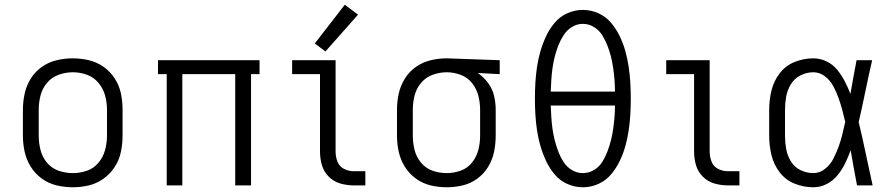

<svg xmlns="http://www.w3.org/2000/svg" viewBox="-20 -785 3784 813"><path d="M288 8Q323 8 356.5 0Q390 -8 418.5 -28.5Q447 -49 466 -78.5Q485 -108 492 -142Q499 -176 499 -210V-320Q499 -355 492 -389Q485 -423 466 -452.5Q447 -482 418.5 -502Q390 -522 356.5 -530Q323 -538 288 -538Q254 -538 220 -530Q186 -522 157.5 -502Q129 -482 110.5 -452.5Q92 -423 84.5 -389Q77 -355 77 -320V-210Q77 -176 84.5 -142Q92 -108 110.5 -78.5Q129 -49 157.5 -28.5Q186 -8 220 0Q254 8 288 8ZM288 -52Q258 -52 228.5 -62Q199 -72 179 -96Q159 -120 151.5 -150Q144 -180 144 -210V-320Q144 -351 151.5 -380.5Q159 -410 179 -434Q199 -458 228.5 -468.5Q258 -479 288 -479Q319 -479 348 -468.5Q377 -458 397 -434Q417 -410 425 -380.5Q433 -351 433 -320V-210Q433 -180 425 -150Q417 -120 397 -96Q377 -72 348 -62Q319 -52 288 -52Z M686 0H752V-471H976V0H1043V-471H1079V-530H649V-471H686Z M1478 0H1527V-60H1478Q1456 -60 1436.5 -70Q1417 -80 1409 -100.5Q1401 -121 1401 -143V-530H1217V-471H1335V-143Q1335 -114 1343 -86Q1351 -58 1372 -37Q1393 -16 1421 -8Q1449 0 1478 0ZM1358 -567 1496 -723 1440 -765 1313 -601Z M1872 8Q1906 8 1939.5 0Q1973 -8 2001 -28.5Q2029 -49 2047 -78.5Q2065 -108 2072 -142Q2079 -176 2079 -210V-320Q2079 -350 2072 -379.5Q2065 -409 2046.5 -434Q2028 -459 2003 -476L2096 -471V-530L1873 -538H1872Q1838 -538 1804 -530Q1770 -522 1741.5 -502Q1713 -482 1694.5 -452.5Q1676 -423 1668.5 -389Q1661 -355 1661 -320V-210Q1661 -176 1668.5 -142Q1676 -108 1694.5 -78.5Q1713 -49 1741.5 -28.5Q1770 -8 1803.5 0Q1837 8 1872 8ZM1872 -52Q1841 -52 1812 -62Q1783 -72 1763 -96Q1743 -120 1735.5 -150Q1728 -180 1728 -210V-320Q1728 -351 1735.5 -380.5Q1743 -410 1763 -434Q1783 -458 1812.5 -468.5Q1842 -479 1872 -479Q1902 -479 1931 -468Q1960 -457 1979 -433Q1998 -409 2005.5 -379.5Q2013 -350 2013 -320V-210Q2013 -180 2005.5 -150.5Q1998 -121 1979 -97Q1960 -73 1931 -62.5Q1902 -52 1872 -52Z M2448 8Q2482 8 2513.5 -6Q2545 -20 2567 -46Q2589 -72 2604 -103Q2619 -134 2628 -166.5Q2637 -199 2642 -232.5Q2647 -266 2649 -300Q2651 -334 2651 -368Q2651 -401 2649 -435Q2647 -469 2642 -502.5Q2637 -536 2628 -568.5Q2619 -601 2604 -632Q2589 -663 2567 -689Q2545 -715 2513.5 -729Q2482 -743 2448 -743Q2414 -743 2382.5 -729Q2351 -715 2329 -689Q2307 -663 2292.5 -632Q2278 -601 2268.5 -568.5Q2259 -536 2254 -502.5Q2249 -469 2247 -435Q2245 -401 2245 -368Q2245 -334 2247 -300Q2249 -266 2254 -232.5Q2259 -199 2268.5 -166.5Q2278 -134 2292.5 -103Q2307 -72 2329 -46Q2351 -20 2382.5 -6Q2414 8 2448 8ZM2448 -52Q2423 -52 2401.5 -65Q2380 -78 2366.5 -99Q2353 -120 2344 -143.5Q2335 -167 2329 -191Q2323 -215 2319.5 -239.5Q2316 -264 2314.5 -288.5Q2313 -313 2312 -338H2584Q2584 -313 2582 -288.5Q2580 -264 2576.5 -239.5Q2573 -215 2567 -191Q2561 -167 2552 -143.5Q2543 -120 2530 -99Q2517 -78 2495 -65Q2473 -52 2448 -52ZM2312 -397Q2313 -422 2314.5 -447Q2316 -472 2319.5 -496.5Q2323 -521 2329 -545Q2335 -569 2344 -592Q2353 -615 2366.5 -636Q2380 -657 2401.5 -670.5Q2423 -684 2448 -684Q2473 -684 2495 -670.5Q2517 -657 2530 -636Q2543 -615 2552 -592Q2561 -569 2567 -545Q2573 -521 2576.5 -496.5Q2580 -472 2582 -447Q2584 -422 2584 -397Z M3062 0H3111V-60H3062Q3040 -60 3020.5 -70Q3001 -80 2993 -100.5Q2985 -121 2985 -143V-530H2801V-471H2919V-143Q2919 -114 2927 -86Q2935 -58 2956 -37Q2977 -16 3005 -8Q3033 0 3062 0Z M3424 8Q3454 8 3481 -6Q3508 -20 3527 -43.5Q3546 -67 3559 -94Q3572 -121 3582 -149Q3588 -112 3595 -74.5Q3602 -37 3609 0H3675Q3660 -67 3646 -134.5Q3632 -202 3616 -268Q3631 -333 3644.5 -399Q3658 -465 3673 -530H3607Q3600 -494 3593.5 -458Q3587 -422 3581 -387Q3571 -414 3557.5 -440Q3544 -466 3525.5 -489Q3507 -512 3480 -525Q3453 -538 3424 -538Q3383 -538 3344.5 -522.5Q3306 -507 3281 -474Q3256 -441 3246.5 -401Q3237 -361 3237 -320V-210Q3237 -169 3246.5 -129Q3256 -89 3281 -56Q3306 -23 3344.5 -7.5Q3383 8 3424 8ZM3424 -52Q3396 -52 3370 -64.5Q3344 -77 3329 -101.5Q3314 -126 3309 -154Q3304 -182 3304 -210V-320Q3304 -348 3309 -376Q3314 -404 3329 -428.5Q3344 -453 3370 -466Q3396 -479 3424 -479Q3451 -479 3473 -462Q3495 -445 3508 -421Q3521 -397 3530 -372Q3539 -347 3546 -321Q3553 -295 3559 -269Q3553 -242 3546.5 -215Q3540 -188 3530.5 -162.5Q3521 -137 3508.5 -112.5Q3496 -88 3473.5 -70Q3451 -52 3424 -52Z"/></svg>

Font: Iosevka Sparkle Light
Style: Regular
Weight: 300
Designer: Belleve Invis
Foundry: Belleve Invis
Version: Version 4.5.0; ttfautohint (v1.8.3)